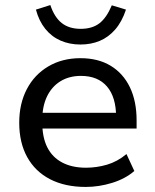

<svg xmlns="http://www.w3.org/2000/svg" viewBox="-20 -730 613 759"><path d="M319 9Q237 9 178 -21.5Q119 -52 87.5 -109Q56 -166 56 -245Q56 -320 86 -377.5Q116 -435 171 -467.5Q226 -500 298 -500Q368 -500 417.5 -470Q467 -440 493.5 -385Q520 -330 520 -254V-222H129V-284H456L439 -267Q439 -346 403 -388Q367 -430 300 -430Q253 -430 218.5 -408.5Q184 -387 165.5 -348Q147 -309 147 -255V-247Q147 -187 167 -147.5Q187 -108 226 -87.5Q265 -67 320 -67Q362 -67 403 -79Q444 -91 480 -121L511 -54Q475 -23 423 -7Q371 9 319 9ZM298 -554Q255 -554 219.5 -569.5Q184 -585 159 -616Q134 -647 122 -692L179 -710Q195 -662 224 -639Q253 -616 299 -616Q344 -616 372.5 -637.5Q401 -659 422 -709L478 -692Q462 -644 435.5 -613.5Q409 -583 374.5 -568.5Q340 -554 298 -554Z"/></svg>

Font: Nunito Sans 10pt Medium
Style: Regular
Weight: 500
Designer: Vernon Adams
Foundry: Vernon Adams
Version: Version 3.101;gftools[0.9.27]